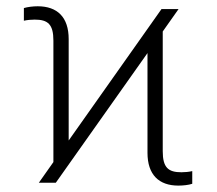

<svg xmlns="http://www.w3.org/2000/svg" viewBox="-20 -574 680 603"><path d="M101.9 0H155.2L443.2 -407.3V-94.1C443.2 -25.6 478.7 8.9 540.1 8.9C555 8.9 572.1 7.1 583.8 3.2V-36.6C572.8 -34.1 560.7 -33 549.7 -33C508.2 -33 491.1 -47.9 491.1 -99.1V-475.1L540.8 -545.5H487.2L195.7 -132.8V-451.3C195.7 -519.9 160.2 -554.3 98.4 -554.3C83.8 -554.3 67.1 -552.2 55 -548.7V-508.9C65.7 -511.4 78.1 -512.4 89.1 -512.4C130.7 -512.4 147.7 -497.5 147.7 -446.4V-65Z"/></svg>

Font: Karasuma Gothic
Style: Thin
Weight: 200
Designer: Rasmus Andersson / Ryoko Ishizuka
Foundry: rsms
Version: Version 1.00